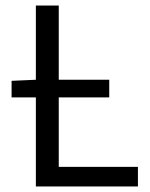

<svg xmlns="http://www.w3.org/2000/svg" viewBox="-20 -676 543 696"><path d="M22 -323V-383L112 -387H376V-323ZM110 0V-656H193V-71H480V0Z"/></svg>

Font: Source Sans 3 ExtraLight
Style: Regular
Weight: 400
Version: Version 3.052;hotconv 1.1.0;makeotfexe 2.6.0